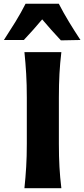

<svg xmlns="http://www.w3.org/2000/svg" viewBox="-64 -986 441 1006"><path d="M64 0Q70 -57.5 73.2 -111.5Q76.5 -165.5 76.5 -232.5V-474.5Q76.5 -543.5 73.2 -598.8Q70 -654 64 -713H257.5Q250.5 -654 247.5 -598.8Q244.5 -543.5 244.5 -474.5V-232.5Q244.5 -165.5 247.5 -111.5Q250.5 -57.5 257.5 0ZM255 -774.5Q203.5 -829.5 157 -884.5Q112 -830.5 61 -776.5H-43.5Q-12.5 -824 16.8 -871.5Q46 -919 70 -966.5H244Q268.5 -919 297.5 -871.2Q326.5 -823.5 357.5 -776.5Z"/></svg>

Font: Commissioner Flair
Style: Bold
Weight: 700
Designer: Kostas Bartsokas
Foundry: Kostas Bartsokas
Version: Version 1.000; ttfautohint (v1.8.3)